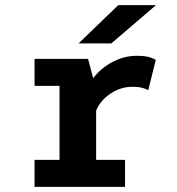

<svg xmlns="http://www.w3.org/2000/svg" viewBox="-20 -730 690 750"><path d="M115 0V-105.5H212.5V-394.5H115V-500H324L344 -424.5Q374.5 -464.5 420 -488.2Q465.5 -512 512.5 -512Q549 -512 566.5 -505.8Q584 -499.5 588.5 -496L559 -377.5Q555 -381 539 -386Q523 -391 495.5 -391Q465 -391 436.2 -378Q407.5 -365 386 -343.5Q364.5 -322 355.5 -297.5V-105.5H468.5V0ZM415 -560.5H287L442 -710H589.5Z"/></svg>

Font: Trispace SemiBold
Style: Regular
Weight: 600
Designer: Tyler Finck
Foundry: Etcetera Type Company
Version: Version 1.210; ttfautohint (v1.8.3)